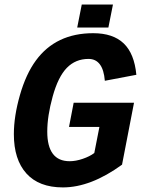

<svg xmlns="http://www.w3.org/2000/svg" viewBox="-20 -815 640 845"><path d="M256.8 9.8Q151.4 9.8 96.2 -51.5Q41 -112.8 41 -224.6Q41 -303.2 67.6 -396.2Q94.2 -489.3 138.2 -549.1Q182.1 -608.9 245.1 -638.9Q308.1 -668.9 390.1 -668.9Q477.5 -668.9 524.4 -624Q571.3 -579.1 580.1 -485.8L441.4 -459.5Q433.6 -555.7 369.6 -555.7Q312.5 -555.7 274.2 -516.4Q235.8 -477.1 211.9 -390.6Q188 -304.2 188 -235.8Q188 -105.5 286.6 -105.5Q313.5 -105.5 344.2 -116Q375 -126.5 395 -141.6L417.5 -256.3H283.7L304.2 -362.8H569.8L517.1 -90.3Q379.4 9.8 256.8 9.8ZM319.8 -693.8 339.8 -794.9H477.1L457 -693.8Z"/></svg>

Font: Liberation Mono
Style: Bold Italic
Weight: 700
Italic angle: -12°
Monospace: yes
Designer: Steve Matteson
Foundry: Ascender Corporation
Version: Version 2.1.5